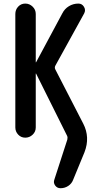

<svg xmlns="http://www.w3.org/2000/svg" viewBox="-20 -750 540 1046"><path d="M63.5 -55.7V-673.8Q63.5 -697.3 79.1 -713.9Q94.7 -730.5 117.7 -730.5Q140.6 -730.5 157.7 -713.9Q174.8 -697.3 174.8 -673.8V-411.1Q174.8 -410.2 175.8 -410.2Q176.8 -410.2 176.8 -411.1L319.3 -676.8Q332 -702.1 355.5 -716.3Q378.9 -730.5 407.2 -730.5Q426.8 -730.5 437.5 -712.9Q448.2 -695.3 438.5 -676.8L281.2 -391.6Q276.4 -381.8 281.2 -372.1L433.6 -76.2Q471.7 -2 440.4 79.1L378.9 228.5Q371.1 250 352.1 262.7Q333 275.4 309.6 275.4Q291 275.4 280.3 260.3Q269.5 245.1 276.4 227.5L346.7 10.7Q349.6 -1 345.7 -9.8L176.8 -348.6Q176.8 -349.6 175.8 -349.6Q174.8 -349.6 174.8 -348.6V-55.7Q174.8 -32.2 157.7 -16.1Q140.6 0 117.7 0Q94.7 0 79.1 -16.6Q63.5 -33.2 63.5 -55.7Z"/></svg>

Font: Rounded-X Mgen+ 1mn medium
Style: Regular
Weight: 500
Designer: [Source Han Sans]
Ryoko NISHIZUKA  (kana & ideographs); Paul D. Hunt (Latin, Greek & Cyrillic); Wenlong ZHANG  (bopomofo
Version: Version 1.059.20150602